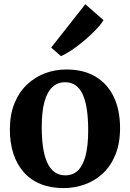

<svg xmlns="http://www.w3.org/2000/svg" viewBox="-20 -904 632 934"><path d="M28 -274Q28 -347 50.5 -401.8Q73 -456.5 111.8 -493Q150.5 -529.5 199.5 -547.8Q248.5 -566 302.5 -566Q387 -566 445.2 -531Q503.5 -496 533.8 -432Q564 -368 564 -281Q564 -206.5 541.5 -151.5Q519 -96.5 480.5 -60.5Q442 -24.5 392.5 -6.8Q343 11 289 11Q226 11 177.5 -8.8Q129 -28.5 95.8 -66Q62.5 -103.5 45.2 -156.2Q28 -209 28 -274ZM298 -51Q334.5 -51 359 -74.5Q383.5 -98 396.2 -146.5Q409 -195 409 -270Q409 -324.5 403 -367.8Q397 -411 383.8 -441.5Q370.5 -472 349 -488Q327.5 -504 296.5 -504Q260.5 -504 235 -480.5Q209.5 -457 196.2 -408.8Q183 -360.5 183 -285Q183 -230 189.5 -186.8Q196 -143.5 209.8 -113.2Q223.5 -83 245.2 -67Q267 -51 298 -51ZM276 -631.5 229 -672.5 395 -883.5 483.5 -806Q471 -785 445.8 -758.8Q420.5 -732.5 389.8 -706.5Q359 -680.5 329.2 -660.5Q299.5 -640.5 277.5 -631.5Z"/></svg>

Font: Merriweather 28pt
Style: Bold
Weight: 700
Version: Version 2.100